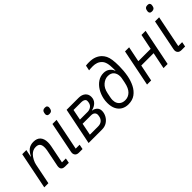

<svg xmlns="http://www.w3.org/2000/svg" viewBox="104 -1640 2539 2539"><g transform="rotate(-45 1373.5 -370.0)"><path d="M113 0H36L140 -516H217L196 -414H201Q228 -472 266 -500Q304 -528 359 -528Q426 -528 459 -490Q492 -452 492 -385Q492 -371 490.5 -354Q489 -337 485 -318L435 -68H508L495 0H422Q394 0 376 -14Q358 -28 358 -58Q358 -63 358.5 -67.5Q359 -72 360 -79L408 -318Q411 -333 412 -347.5Q413 -362 413 -371Q413 -415 394 -436.5Q375 -458 334 -458Q306 -458 283 -448Q260 -438 239 -417Q214 -392 195.5 -355.5Q177 -319 171 -288Z M771 -637Q748 -637 738.5 -647.5Q729 -658 729 -672Q729 -675 729.5 -680.5Q730 -686 733 -700Q737 -719 749.5 -729.5Q762 -740 787 -740Q810 -740 819.5 -729.5Q829 -719 829 -705Q829 -702 828.5 -696.5Q828 -691 825 -677Q821 -658 808.5 -647.5Q796 -637 771 -637ZM752 0H686Q651 0 633.5 -17.5Q616 -35 616 -63Q616 -68 617 -74Q618 -80 619 -87L705 -516H782L692 -68H765Z M865 0 970 -516H1194Q1253 -516 1288 -486Q1323 -456 1323 -406Q1323 -354 1289 -320Q1255 -286 1202 -274L1201 -271Q1243 -264 1267.5 -239Q1292 -214 1292 -176Q1292 -133 1270.5 -92.5Q1249 -52 1209.5 -26Q1170 0 1117 0ZM955 -66H1109Q1151 -66 1177 -87Q1203 -108 1211 -143Q1213 -153 1214.5 -162.5Q1216 -172 1216 -177Q1216 -205 1197.5 -220.5Q1179 -236 1145 -236H989ZM1003 -300H1147Q1180 -300 1208.5 -319Q1237 -338 1244 -376Q1246 -384 1246.5 -392.5Q1247 -401 1247 -406Q1247 -426 1228.5 -438Q1210 -450 1181 -450H1033Z M1600 12Q1546 12 1504 -12Q1462 -36 1438 -83Q1414 -130 1414 -200Q1414 -220 1416 -239.5Q1418 -259 1422 -278Q1436 -343 1469 -397Q1502 -451 1550.5 -483.5Q1599 -516 1659 -516Q1709 -516 1744 -489Q1779 -462 1789 -426H1793V-456Q1793 -527 1782 -568Q1771 -609 1748 -631Q1723 -657 1691 -668Q1659 -679 1623 -679Q1599 -679 1582 -678Q1565 -677 1549 -675L1564 -748Q1575 -750 1590 -751Q1605 -752 1623 -752Q1686 -752 1729 -735Q1772 -718 1802 -688Q1826 -664 1841.5 -632.5Q1857 -601 1864 -553.5Q1871 -506 1871 -433Q1871 -390 1867 -346Q1863 -302 1855 -259Q1841 -186 1810 -124.5Q1779 -63 1728 -25.5Q1677 12 1600 12ZM1610 -57Q1666 -57 1708 -97.5Q1750 -138 1768 -228L1775 -263Q1780 -286 1782 -300.5Q1784 -315 1784 -326Q1784 -380 1755.5 -413.5Q1727 -447 1670 -447Q1618 -447 1571 -407Q1524 -367 1508 -288L1495 -223Q1493 -212 1491.5 -200.5Q1490 -189 1490 -178Q1490 -142 1504 -115Q1518 -88 1544.5 -72.5Q1571 -57 1610 -57Z M1958 0 2062 -516H2139L2095 -300H2326L2370 -516H2447L2343 0H2266L2313 -232H2082L2035 0Z M2689 -637Q2666 -637 2656.5 -647.5Q2647 -658 2647 -672Q2647 -675 2647.5 -680.5Q2648 -686 2651 -700Q2655 -719 2667.5 -729.5Q2680 -740 2705 -740Q2728 -740 2737.5 -729.5Q2747 -719 2747 -705Q2747 -702 2746.5 -696.5Q2746 -691 2743 -677Q2739 -658 2726.5 -647.5Q2714 -637 2689 -637ZM2670 0H2604Q2569 0 2551.5 -17.5Q2534 -35 2534 -63Q2534 -68 2535 -74Q2536 -80 2537 -87L2623 -516H2700L2610 -68H2683Z"/></g></svg>

Font: IBM Plex Sans
Style: Italic
Weight: 400
Italic angle: -11.31°
Designer: Mike Abbink, Paul van der Laan, Pieter van Rosmalen
Foundry: Bold Monday
Version: Version 3.201